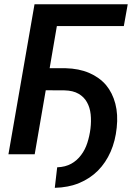

<svg xmlns="http://www.w3.org/2000/svg" viewBox="-20 -731 627 910"><path d="M566.9 -607.4 585.4 -710.9H143.6L20 0H144.5L196.8 -303.2L286.1 -302.7Q326.2 -301.8 352.3 -286.6Q378.4 -271.5 392.1 -246.6Q406.2 -221.7 409.7 -189.2Q413.1 -156.7 408.7 -120.6Q404.3 -85.9 393.8 -53.5Q383.3 -21 364.3 3.9Q345.7 29.3 317.9 44.9Q290 60.5 251 62L239.7 159.2Q304.2 157.7 355.5 136.5Q406.7 115.2 444.3 77.6Q481.4 40 504.2 -11.7Q526.9 -63.5 533.2 -126Q540 -188.5 526.6 -239.7Q513.2 -291 482.4 -328.1Q450.7 -364.7 402.3 -385.5Q354 -406.2 290.5 -407.7H215.3L249.5 -607.4Z"/></svg>

Font: Roboto Mono SemiBold
Style: Italic
Weight: 600
Italic angle: -10°
Monospace: yes
Designer: Google
Version: Version 3.000